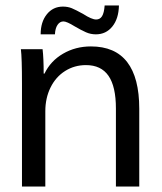

<svg xmlns="http://www.w3.org/2000/svg" viewBox="-20 -679 589 699"><path d="M56 0ZM60 -374Q60 -469 56 -500H135Q139 -467 139 -411H142Q164 -457 209.5 -483.5Q255 -510 311 -510Q399 -510 443 -453Q487 -396 487 -283V0H402V-284Q402 -364 375 -403Q348 -442 293 -442Q251 -442 217 -420.5Q183 -399 164 -360.5Q145 -322 145 -274V0H60ZM209 -655Q227 -655 241.5 -649Q256 -643 283 -628Q314 -608 330 -608Q344 -608 351.5 -620Q359 -632 361 -659H413Q412 -611 389 -582.5Q366 -554 329 -554Q310 -554 293 -561.5Q276 -569 252 -583Q223 -601 211 -601Q198 -601 189.5 -588.5Q181 -576 180 -554H128Q128 -599 150.5 -627Q173 -655 209 -655Z"/></svg>

Font: Sarabun
Style: Regular
Weight: 400
Designer: Suppakit Chalermlarp | Katatrad Co.,Ltd.
Foundry: Cadson Demak Co.,Ltd.
Version: Version 1.000; ttfautohint (v1.6)